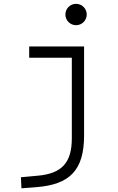

<svg xmlns="http://www.w3.org/2000/svg" viewBox="-20 -764 626 1018"><path d="M93.8 234.4 170.9 228.5C350.1 214.8 425.8 138.7 425.8 -45.9V-517.6H134.8V-458H360.8V-30.3C360.8 99.1 307.1 156.2 180.7 167.5L90.8 175.8ZM383.3 -630.4C414.6 -630.4 439.9 -655.8 439.9 -687C439.9 -718.3 414.6 -743.7 383.3 -743.7C352.1 -743.7 326.7 -718.3 326.7 -687C326.7 -655.8 352.1 -630.4 383.3 -630.4Z"/></svg>

Font: Cascadia Code PL Light
Style: Regular
Weight: 300
Monospace: yes
Designer: Aaron Bell
Foundry: Saja Typeworks
Version: Version 2404.023